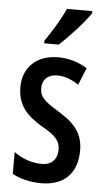

<svg xmlns="http://www.w3.org/2000/svg" viewBox="-55 -801 459 847"><g transform="rotate(5 174.5 -378.0)"><path d="M319 -757V-766H207C186 -721 157 -671 120 -618V-606H184C226 -644 293 -716 319 -757ZM319 -149C319 -231 274 -272 207 -313C143 -352 124 -370 124 -408C124 -446 149 -470 190 -470C223 -470 256 -457 285 -437L316 -513C277 -537 235 -550 187 -550C93 -550 32 -493 32 -405C32 -323 75 -280 142 -240C205 -205 224 -182 224 -145C224 -100 198 -75 155 -75C109 -75 63 -93 32 -117V-20C66 -2 109 10 160 10C260 10 319 -46 319 -149Z"/></g></svg>

Font: Noto Sans Lao ExtraCondensed Medium
Style: Regular
Weight: 500
Width: 2
Designer: Monotype Design Team
Foundry: Monotype Imaging Inc.
Version: Version 2.003